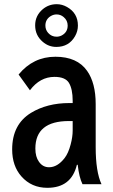

<svg xmlns="http://www.w3.org/2000/svg" viewBox="-20 -855 540 917"><path d="M251 -835Q276.4 -835 299.8 -821.8Q352.1 -792.5 352.1 -732.9Q352.1 -706.1 338.4 -682.1Q309.1 -630.9 249 -630.9Q212.4 -630.9 184.1 -655.3Q147.9 -686 147.9 -733.9Q147.9 -779.8 183.6 -810.5Q212.4 -835 251 -835ZM250 -786.1Q235.4 -786.1 221.7 -777.8Q196.8 -762.2 196.8 -732.9Q196.8 -712.9 210 -697.8Q226.1 -679.7 250 -679.7Q262.7 -679.7 274.4 -685.5Q303.2 -700.7 303.2 -732.9Q303.2 -757.3 284.2 -773.4Q269.5 -786.1 250 -786.1ZM327.1 -362.8V-374Q327.1 -429.7 309.1 -459.5Q291.5 -487.8 240.2 -487.8Q170.9 -487.8 123 -423.8L68.8 -499Q138.7 -584 244.6 -584Q348.6 -584 396 -516.6Q437 -458.5 437 -357.9V-151.9Q437 -35.2 464.8 24.9H374Q357.9 -8.3 351.1 -67.9H347.2Q320.8 42 206.1 42Q130.4 42 82.5 -12.2Q38.1 -62 38.1 -141.6Q38.1 -260.7 127.9 -315.9Q205.1 -362.8 311 -362.8ZM327.1 -276.9H309.1Q148.9 -276.9 148.9 -145.5Q148.9 -106 166 -82.5Q184.1 -56.2 214.4 -56.2Q254.4 -56.2 288.6 -100.1Q306.6 -123.5 317.4 -165Q327.1 -201.2 327.1 -231.9Z"/></svg>

Font: BIZ UDGothic
Style: Bold
Weight: 700
Monospace: yes
Designer: TypeBank Co., Ltd.
Foundry: Morisawa Inc.
Version: Version 1.05